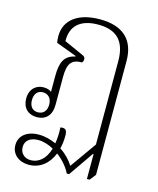

<svg xmlns="http://www.w3.org/2000/svg" viewBox="-119 -636 795 966"><g transform="rotate(15 279.0 -153.0)"><path d="M123 247C181 247 225 211 247 155C280 179 306 211 320 240H332L422 110H425V240H439L464 208V-384C464 -496 400 -553 282 -553C168 -553 100 -502 100 -417C100 -406 101 -394 103 -383L210 -343V-340C153 -328 137 -290 137 -218V-136C130 -144 113 -149 96 -149C58 -149 25 -123 25 -72C25 -24 55 5 100 5C146 5 176 -24 176 -79V-224C176 -294 195 -320 249 -320C254 -324 256 -330 256 -337C256 -346 253 -352 243 -356L141 -402C139 -480 186 -525 280 -525C376 -525 424 -477 424 -373V61L327 198C312 173 287 146 256 126C261 106 264 84 264 60C264 29 256 19 229 24C231 57 229 85 225 108C198 96 168 87 135 87C73 87 33 119 33 168C33 217 73 247 123 247ZM99 -20C72 -20 55 -39 55 -72C55 -105 72 -124 99 -124C126 -124 145 -105 145 -72C145 -39 127 -20 99 -20ZM71 168C71 135 96 114 139 114C166 114 193 123 219 137C202 196 166 222 126 222C97 222 71 203 71 168Z"/></g></svg>

Font: Noto Serif Thai SemiCondensed ExtraLight
Style: Regular
Weight: 200
Width: 4
Designer: Monotype Design Team
Foundry: Monotype Imaging Inc.
Version: Version 2.002